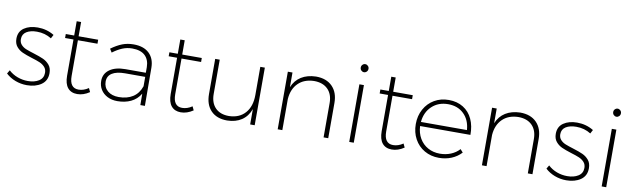

<svg xmlns="http://www.w3.org/2000/svg" viewBox="-42 -1208 5649 1710"><g transform="rotate(10 2782.0 -353.0)"><path d="M226 -484Q168 -484 132 -461.5Q96 -439 96 -394Q96 -364 114 -344Q132 -324 159 -313Q186 -302 232 -288Q287 -271 320 -256Q353 -241 376.5 -213Q400 -185 400 -139Q400 -70 348 -34.5Q296 1 219 1Q164 1 114 -18Q64 -37 28 -71L47 -103Q81 -71 126.5 -54Q172 -37 221 -37Q281 -37 320.5 -62Q360 -87 360 -135Q360 -167 341.5 -187.5Q323 -208 295 -220Q267 -232 220 -246Q166 -263 134 -277.5Q102 -292 79 -319.5Q56 -347 56 -391Q56 -456 104.5 -489Q153 -522 227 -522Q309 -522 376 -481L358 -447Q300 -484 226 -484Z M785 -36Q730 1 674 1Q618 1 588 -35.5Q558 -72 558 -144V-472H482V-508H558V-637H598V-508H775V-472H598V-149Q598 -40 679 -40Q725 -40 769 -70Z M1246 0 1245 -103Q1213 -50 1159.5 -24.5Q1106 1 1037 1Q986 1 947 -19Q908 -39 886.5 -73.5Q865 -108 865 -152Q865 -217 917 -254.5Q969 -292 1059 -292H1244V-343Q1243 -410 1204 -447Q1165 -484 1088 -484Q1041 -484 999 -466.5Q957 -449 913 -416L893 -448Q944 -485 991 -503.5Q1038 -522 1094 -522Q1185 -522 1234.5 -475Q1284 -428 1285 -346L1287 0ZM1245 -170V-255H1063Q986 -255 945.5 -229Q905 -203 905 -153Q905 -101 942.5 -69Q980 -37 1043 -37Q1118 -37 1170 -70Q1222 -103 1245 -170Z M1722 -36Q1667 1 1611 1Q1555 1 1525 -35.5Q1495 -72 1495 -144V-472H1419V-508H1495V-637H1535V-508H1712V-472H1535V-149Q1535 -40 1616 -40Q1662 -40 1706 -70Z M2280 -521V0H2239V-139Q2214 -71 2160.5 -35.5Q2107 0 2030 1Q1936 1 1883.5 -53Q1831 -107 1831 -203V-521H1872V-211Q1872 -131 1916 -86Q1960 -41 2039 -41Q2133 -43 2186 -103Q2239 -163 2239 -266V-521Z M2945 -318V0H2903V-310Q2903 -390 2858 -435Q2813 -480 2733 -480Q2644 -478 2590.5 -425.5Q2537 -373 2530 -282V0H2488V-521H2530V-388Q2556 -452 2610.5 -486Q2665 -520 2743 -522Q2838 -522 2891.5 -467.5Q2945 -413 2945 -318Z M3135 -521H3176V0H3135ZM3191 -671Q3191 -655 3180.5 -644.5Q3170 -634 3156 -634Q3142 -634 3131.5 -644.5Q3121 -655 3121 -671Q3121 -686 3131.5 -696.5Q3142 -707 3156 -707Q3170 -707 3180.5 -696.5Q3191 -686 3191 -671Z M3630 -36Q3575 1 3519 1Q3463 1 3433 -35.5Q3403 -72 3403 -144V-472H3327V-508H3403V-637H3443V-508H3620V-472H3443V-149Q3443 -40 3524 -40Q3570 -40 3614 -70Z M4187 -249H3732Q3735 -186 3763 -138Q3791 -90 3839 -63.5Q3887 -37 3947 -37Q4000 -37 4045.5 -55.5Q4091 -74 4123 -109L4147 -82Q4110 -42 4058 -20.5Q4006 1 3945 1Q3872 1 3814 -32.5Q3756 -66 3723.5 -125.5Q3691 -185 3691 -260Q3691 -335 3724 -395Q3757 -455 3814.5 -488.5Q3872 -522 3945 -522Q4020 -522 4075.5 -487.5Q4131 -453 4159.5 -391Q4188 -329 4187 -249ZM4149 -286Q4143 -376 4088 -430Q4033 -484 3945 -484Q3857 -484 3799 -429.5Q3741 -375 3733 -286Z M4792 -318V0H4750V-310Q4750 -390 4705 -435Q4660 -480 4580 -480Q4491 -478 4437.5 -425.5Q4384 -373 4377 -282V0H4335V-521H4377V-388Q4403 -452 4457.5 -486Q4512 -520 4590 -522Q4685 -522 4738.5 -467.5Q4792 -413 4792 -318Z M5104 -484Q5046 -484 5010 -461.5Q4974 -439 4974 -394Q4974 -364 4992 -344Q5010 -324 5037 -313Q5064 -302 5110 -288Q5165 -271 5198 -256Q5231 -241 5254.5 -213Q5278 -185 5278 -139Q5278 -70 5226 -34.5Q5174 1 5097 1Q5042 1 4992 -18Q4942 -37 4906 -71L4925 -103Q4959 -71 5004.5 -54Q5050 -37 5099 -37Q5159 -37 5198.5 -62Q5238 -87 5238 -135Q5238 -167 5219.5 -187.5Q5201 -208 5173 -220Q5145 -232 5098 -246Q5044 -263 5012 -277.5Q4980 -292 4957 -319.5Q4934 -347 4934 -391Q4934 -456 4982.5 -489Q5031 -522 5105 -522Q5187 -522 5254 -481L5236 -447Q5178 -484 5104 -484Z M5418 -521H5459V0H5418ZM5474 -671Q5474 -655 5463.5 -644.5Q5453 -634 5439 -634Q5425 -634 5414.5 -644.5Q5404 -655 5404 -671Q5404 -686 5414.5 -696.5Q5425 -707 5439 -707Q5453 -707 5463.5 -696.5Q5474 -686 5474 -671Z"/></g></svg>

Font: Argentum Sans ExtraLight
Style: Regular
Weight: 275
Designer: Julieta Ulanovsky (Modified by Cristiano Sobral)
Foundry: Julieta Ulanovsky
Version: Version 1.000; ttfautohint (v1.5.65-e2d9)